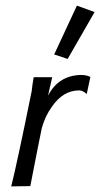

<svg xmlns="http://www.w3.org/2000/svg" viewBox="-20 -663 357 684"><path d="M302 -389 289 -328Q275 -341 262 -341Q205 -341 165 -283Q141 -250 129 -207Q125 -189 116.5 -145.5Q108 -102 103 -77Q98 -52 88 0L20 1Q42 -87 93 -339Q95 -360 100 -388H166L151 -322Q188 -394 268 -396Q288 -396 302 -389ZM254 -643 317 -620 221 -453 173 -469Z"/></svg>

Font: GFS Neohellenic Rg
Style: Italic
Weight: 400
Italic angle: -12°
Designer: Takis Katsoulidis and George D. Matthiopoulos
Foundry: Takis Katsoulidis and George D. Matthiopoulos
Version: Version 1.0